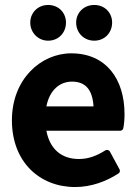

<svg xmlns="http://www.w3.org/2000/svg" viewBox="-20 -730 547 774"><path d="M28 -245C28 -77 140 24 283 24C348 24 409 1 458 -31C463 -34 465 -41 462 -47L423 -119C419 -126 410 -127 405 -124C370 -102 337 -89 298 -89C229 -89 181 -128 167 -203H465C470 -203 476 -207 477 -213C480 -227 482 -247 482 -270C482 -411 408 -515 267 -515C145 -515 28 -411 28 -245ZM167 -301C180 -368 222 -401 270 -401C325 -401 353 -368 357 -301ZM174 -566C216 -566 246 -598 246 -639C246 -679 216 -710 174 -710C133 -710 102 -679 102 -639C102 -599 133 -566 174 -566ZM360 -566C402 -566 432 -598 432 -639C432 -679 402 -710 360 -710C318 -710 287 -679 287 -639C287 -598 318 -566 360 -566Z"/></svg>

Font: Falling Sky
Style: Bd
Weight: 700
Designer: Paul D. Hunt
Foundry: Adobe Systems Incorporated
Version: Version 1.02